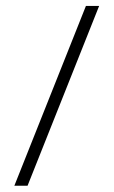

<svg xmlns="http://www.w3.org/2000/svg" viewBox="-20 -602 375 634"><path d="M27.4 11.3 263.7 -582.3H307.3L71 11.3Z"/></svg>

Font: Playfair 9pt
Style: Bold
Weight: 700
Designer: Claus Eggers Sørensen
Foundry: Claus Eggers Sørensen
Version: Version 2.203